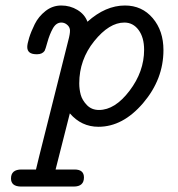

<svg xmlns="http://www.w3.org/2000/svg" viewBox="-20 -456 648 698"><path d="M20 192.9Q20 160.2 58.1 160.2Q58.6 160.2 59.1 160.2H110.8L123 109.9L231 -319.8Q235.8 -340.8 233.9 -350.1Q231.9 -359.9 222.9 -366.9Q213.9 -374 203.1 -374Q184.1 -374 172.1 -352.5Q160.2 -331.1 152.6 -303.5Q145 -275.9 142.1 -271Q133.3 -258.8 115.2 -258.8H112.8Q79.1 -258.8 79.1 -285.2Q79.1 -295.9 85.9 -318.4Q92.8 -340.8 106.4 -368.4Q120.1 -396 145.5 -416Q170.9 -436 202.9 -436Q234.9 -436 261.5 -419.9Q288.1 -403.8 297.9 -377Q363.8 -436 434.1 -436Q496.1 -436 535.2 -390.1Q574.2 -344.2 574.2 -273.9Q574.2 -168 500.5 -81.5Q426.8 4.9 337.9 4.9Q275.9 4.9 233.9 -43.9L182.1 160.2H251Q285.2 160.2 285.2 189Q285.2 222.2 248 222.2H56.2Q20 221.7 20 192.9ZM268.1 -152.8Q268.1 -131.8 273.4 -111.8Q278.8 -91.8 295.9 -74Q313 -56.2 339.8 -56.2Q397.9 -56.2 450.9 -126Q503.9 -195.8 503.9 -274.9Q503.9 -319.8 483.9 -346.9Q463.9 -374 432.1 -374Q377 -374 322.5 -306.4Q268.1 -238.8 268.1 -152.8Z"/></svg>

Font: CMU Typewriter Text Variable Width
Style: Italic
Weight: 500
Italic angle: -14.04°
Version: Version 0.7.0